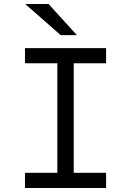

<svg xmlns="http://www.w3.org/2000/svg" viewBox="-20 -941 656 961"><path d="M267 0V-700H349V0ZM105 0V-76H511V0ZM105 -624.5V-700H511V-624.5ZM284 -765 106 -921H223L365 -765Z"/></svg>

Font: Overpass Mono
Style: Regular
Weight: 400
Designer: Delve Withrington, Dave Bailey
Foundry: Delve Fonts LLC
Version: Version 4.000